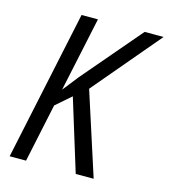

<svg xmlns="http://www.w3.org/2000/svg" viewBox="-107 -799 778 884"><g transform="rotate(15 281.5 -357.0)"><path d="M21 0 172.4 -713.9H250.5L174.8 -358.4L233.9 -433.6L473.1 -713.9H563.5L293.9 -395L421.4 0H335.9L230.5 -341.8L158.2 -278.8L99.1 0Z"/></g></svg>

Font: Open Sans SemiCondensed
Style: Italic
Weight: 400
Width: 4
Italic angle: -12°
Designer: Monotype Design Team
Foundry: Monotype Imaging Inc.
Version: Version 3.000